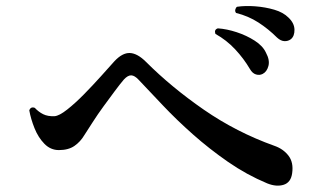

<svg xmlns="http://www.w3.org/2000/svg" viewBox="-20 -741 1040 623"><path d="M847 -146Q780 -174 719.5 -216Q659 -258 606 -305Q553 -352 509 -398.5Q465 -445 430 -482Q417 -496 406 -496.5Q395 -497 382 -483Q370 -469 352.5 -445.5Q335 -422 316 -396Q297 -370 281 -345Q265 -320 254 -303Q241 -281 221.5 -267.5Q202 -254 171 -254Q144 -254 124 -274.5Q104 -295 92 -325Q80 -355 75 -383Q80 -396 93 -391Q105 -378 120 -370.5Q135 -363 157 -364Q172 -365 198 -385.5Q224 -406 252.5 -435Q281 -464 307.5 -493.5Q334 -523 351 -542Q377 -570 401.5 -569Q426 -568 454 -540Q536 -458 641.5 -385Q747 -312 870 -268Q899 -258 916 -236Q933 -214 928 -179Q924 -149 900.5 -141.5Q877 -134 847 -146ZM832 -501Q822 -496 810.5 -499.5Q799 -503 791 -517Q771 -551 743 -581Q715 -611 679 -631Q674 -645 687 -649Q716 -647 748 -636.5Q780 -626 806.5 -609Q833 -592 843 -570Q856 -546 851 -527Q846 -508 832 -501ZM924 -614Q915 -607 903 -607.5Q891 -608 879 -619Q851 -647 818.5 -668Q786 -689 746 -699Q742 -704 743.5 -710Q745 -716 749 -719Q776 -723 808.5 -720.5Q841 -718 870 -709.5Q899 -701 916 -684Q935 -666 935.5 -645Q936 -624 924 -614Z"/></svg>

Font: Zen Old Mincho
Style: Bold
Weight: 700
Designer: Yoshimichi Ohira
Foundry: Positype
Version: Version 1.500